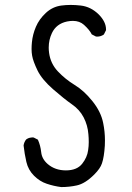

<svg xmlns="http://www.w3.org/2000/svg" viewBox="-20 -779 540 787"><path d="M410.2 -203.6Q410.2 -239.7 402.8 -275.4Q393.6 -321.3 358.9 -364.3Q324.2 -407.7 286.1 -430.7Q247.1 -454.6 217 -486.6Q187 -518.6 181.2 -562.5Q179.7 -573.2 179.7 -584Q179.7 -615.7 192.9 -643.6Q210.9 -681.6 254.9 -690.9Q267.6 -693.4 278.8 -693.4Q306.2 -693.4 324.2 -677.2Q347.7 -655.8 356 -638.2L373 -629.4Q375.5 -628.9 377.9 -628.9Q393.6 -628.9 405.8 -637.7L414.6 -655.3Q414.6 -656.7 414.6 -658.2Q414.6 -689.5 384.8 -719.7Q352.5 -751.5 311 -756.3Q289.6 -758.8 269.8 -758.8Q250 -758.8 231.4 -756.3Q195.3 -751.5 168 -726.1Q140.6 -700.7 127.2 -669.2Q113.8 -637.7 110.8 -605.5Q109.4 -591.8 109.4 -577.6Q109.4 -563.5 111.8 -550.3Q115.7 -527.8 133.8 -490.2Q151.9 -453.1 197.5 -413.3Q243.2 -373.5 273.9 -352.1Q306.2 -330.1 322.8 -297.9Q339.4 -266.1 342.3 -229Q343.8 -213.4 343.8 -196.8Q343.8 -180.2 341.3 -163.6Q337.4 -133.8 316.9 -107.9Q295.4 -80.6 250 -80.6Q206.1 -80.6 175.8 -106.4Q151.9 -127 148.9 -154.8Q146 -182.6 135.3 -206.5L118.2 -215.3Q115.2 -215.8 112.3 -215.8Q109.4 -215.8 105 -214.8Q95.2 -213.4 86.9 -207Q78.6 -196.3 76.7 -182.6Q80.6 -147.9 88.1 -115.2Q95.7 -82.5 119.4 -58.8Q143.1 -35.2 171.4 -25.9Q200.2 -16.1 231 -12.2Q264.2 -12.2 294.9 -19Q329.1 -26.4 366.2 -63.5Q391.1 -88.4 397.9 -109.4Q406.7 -134.8 409.7 -182.1Q410.2 -192.9 410.2 -203.6Z"/></svg>

Font: Bakudai
Style: Light
Weight: 300
Version: Version 1.48